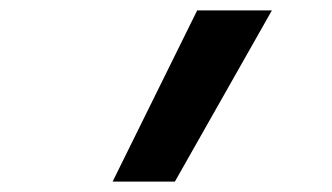

<svg xmlns="http://www.w3.org/2000/svg" viewBox="-20 -792 640 370"><path d="M197 -442 360 -772H504L317 -442Z"/></svg>

Font: Iosevka Extended
Style: Bold Italic
Weight: 700
Width: 7
Italic angle: -9°
Monospace: yes
Designer: Belleve Invis
Foundry: Belleve Invis
Version: Version 32.5.0; ttfautohint (v1.8.4)